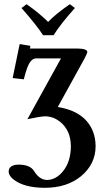

<svg xmlns="http://www.w3.org/2000/svg" viewBox="-20 -663 490 910"><path d="M233.9 -496.1H184.1Q155.3 -541.5 82 -625L106 -643.1Q168.5 -599.1 208 -559.1Q243.7 -596.7 311 -643.1L335 -625Q266.6 -548.8 233.9 -496.1ZM123 -439.9Q122.6 -434.1 121.1 -433.1H348.1Q393.6 -432.1 394 -416Q393.1 -410.6 380.9 -386.2L253.9 -155.8Q382.3 -135.3 420.4 -40.5Q433.1 -7.8 433.1 29.8Q433.1 114.7 363.8 172.4Q296.4 227.1 192.9 227.1Q91.3 227.1 41 185.1Q21.5 168 21 150.9Q21 122.1 58.6 117.7Q64.9 117.2 70.8 117.2Q122.6 118.2 141.1 147Q166.5 189 202.1 189.9Q245.1 189.9 279.3 147.9Q315.4 102.5 315.9 30.8Q315.9 -46.4 262.2 -87.9Q231 -111.3 193.8 -111.8Q172.4 -111.3 109.9 -98.1L269 -386.2H150.9Q126.5 -386.2 109.9 -343.8Q101.1 -320.8 92.8 -287.1L40 -293L73.2 -454.1L124 -445.8Q123 -443.4 123 -439.9Z"/></svg>

Font: Linux Libertine O
Style: Semibold
Weight: 700
Designer: Philipp H. Poll
Foundry: Philipp H. Poll
Version: Version 5.0.0